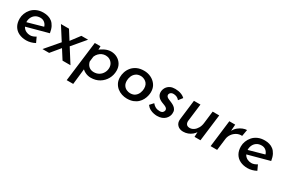

<svg xmlns="http://www.w3.org/2000/svg" viewBox="81 -1420 3831 2603"><g transform="rotate(30 1996.0 -118.0)"><path d="M277 -77Q300 -77 322.5 -85.5Q345 -94 365 -107L402 -27Q371 -10 335.5 -0.5Q300 9 266 9Q200 9 149.5 -15.5Q99 -40 71 -87.5Q43 -135 43 -203Q43 -244 58.5 -284.5Q74 -325 103.5 -359Q133 -393 179 -414Q225 -435 286 -435Q323 -435 357.5 -425.5Q392 -416 420.5 -393.5Q449 -371 469 -332.5Q489 -294 498 -236L144 -140L128 -201L424 -284L388 -270Q378 -308 350 -331Q322 -354 283 -354Q239 -354 208.5 -334.5Q178 -315 162 -283Q146 -251 146 -215Q146 -167 165 -136.5Q184 -106 214 -91.5Q244 -77 277 -77Z M956 0H832L565 -419H691ZM771 -268 885 -419H990L800 -194ZM747 -151 622 0H518L707 -221Z M1276 10Q1230 10 1186 -12Q1142 -34 1124 -69L1148 -95L1115 201H1013L1091 -426H1180L1178 -324L1155 -353Q1197 -390 1246 -413.5Q1295 -437 1342 -437Q1395 -437 1439 -413Q1483 -389 1509 -346.5Q1535 -304 1535 -247Q1535 -178 1502.5 -119.5Q1470 -61 1412 -25.5Q1354 10 1276 10ZM1274 -76Q1321 -76 1356 -97.5Q1391 -119 1410.5 -155Q1430 -191 1430 -231Q1430 -267 1413 -295Q1396 -323 1368 -338.5Q1340 -354 1306 -354Q1275 -354 1248.5 -342Q1222 -330 1201 -308.5Q1180 -287 1167 -256L1157 -175Q1160 -158 1168.5 -140.5Q1177 -123 1191 -108.5Q1205 -94 1225.5 -85Q1246 -76 1274 -76Z M1842 10Q1803 10 1763 -2.5Q1723 -15 1690.5 -41Q1658 -67 1638 -105.5Q1618 -144 1618 -196Q1618 -235 1631 -276.5Q1644 -318 1673 -354Q1702 -390 1748.5 -412.5Q1795 -435 1861 -435Q1919 -435 1969.5 -410.5Q2020 -386 2052 -340.5Q2084 -295 2084 -229Q2084 -203 2076.5 -170.5Q2069 -138 2052.5 -106.5Q2036 -75 2008 -48.5Q1980 -22 1939 -6Q1898 10 1842 10ZM1845 -75Q1894 -75 1923.5 -99Q1953 -123 1966 -158Q1979 -193 1979 -225Q1979 -260 1967.5 -284Q1956 -308 1937 -322.5Q1918 -337 1897 -344Q1876 -351 1857 -351Q1810 -351 1779.5 -327.5Q1749 -304 1735.5 -269Q1722 -234 1722 -201Q1722 -156 1741 -128Q1760 -100 1789 -87.5Q1818 -75 1845 -75Z M2313 9Q2294 9 2263.5 3.5Q2233 -2 2202 -18.5Q2171 -35 2147 -67L2197 -122Q2219 -96 2239.5 -84Q2260 -72 2279 -68.5Q2298 -65 2313 -65Q2348 -65 2362.5 -82.5Q2377 -100 2377 -116Q2377 -135 2364 -146.5Q2351 -158 2330.5 -166.5Q2310 -175 2288 -183Q2242 -201 2219 -230Q2196 -259 2196 -298Q2196 -318 2203.5 -341Q2211 -364 2228.5 -385Q2246 -406 2275.5 -419.5Q2305 -433 2349 -433Q2370 -433 2396.5 -429Q2423 -425 2451 -413.5Q2479 -402 2503 -379L2455 -318Q2436 -342 2411.5 -352Q2387 -362 2362 -362Q2341 -362 2327.5 -354.5Q2314 -347 2307.5 -335.5Q2301 -324 2301 -313Q2302 -295 2315 -283.5Q2328 -272 2348.5 -264Q2369 -256 2389 -247Q2418 -235 2439.5 -219Q2461 -203 2472.5 -180.5Q2484 -158 2481 -124Q2480 -101 2469 -77.5Q2458 -54 2438 -34.5Q2418 -15 2387 -3Q2356 9 2313 9Z M2727 17Q2670 17 2636.5 -17.5Q2603 -52 2609 -107L2647 -419H2749L2715 -143Q2713 -112 2728 -92Q2743 -72 2778 -71Q2813 -71 2842.5 -91.5Q2872 -112 2892 -147.5Q2912 -183 2917 -229L2940 -419H3043L2991 0H2898L2902 -96L2906 -82Q2889 -54 2862 -31.5Q2835 -9 2800.5 4Q2766 17 2727 17Z M3293 -419 3286 -319Q3307 -357 3339 -383Q3371 -409 3406 -422.5Q3441 -436 3469 -436L3451 -334Q3405 -337 3366.5 -316Q3328 -295 3304 -260Q3280 -225 3275 -185L3252 0H3150L3201 -419Z M3741 -77Q3764 -77 3786.5 -85.5Q3809 -94 3829 -107L3866 -27Q3835 -10 3799.5 -0.5Q3764 9 3730 9Q3664 9 3613.5 -15.5Q3563 -40 3535 -87.5Q3507 -135 3507 -203Q3507 -244 3522.5 -284.5Q3538 -325 3567.5 -359Q3597 -393 3643 -414Q3689 -435 3750 -435Q3787 -435 3821.5 -425.5Q3856 -416 3884.5 -393.5Q3913 -371 3933 -332.5Q3953 -294 3962 -236L3608 -140L3592 -201L3888 -284L3852 -270Q3842 -308 3814 -331Q3786 -354 3747 -354Q3703 -354 3672.5 -334.5Q3642 -315 3626 -283Q3610 -251 3610 -215Q3610 -167 3629 -136.5Q3648 -106 3678 -91.5Q3708 -77 3741 -77Z"/></g></svg>

Font: Josefin Sans Thin Medium
Style: Italic
Weight: 500
Italic angle: -7°
Version: Version 2.000